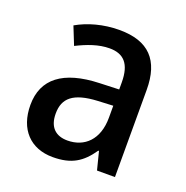

<svg xmlns="http://www.w3.org/2000/svg" viewBox="-106 -647 731 754"><g transform="rotate(20 260.0 -269.5)"><path d="M269 -549C201 -549 139 -531 92 -504L122 -429C166 -451 211 -468 257 -468C315 -468 347 -437 347 -358V-329L266 -326C116 -321 40 -262 40 -153C40 -51 99 10 192 10C270 10 312 -17 352 -75H355L374 0H449V-364C449 -488 391 -549 269 -549ZM284 -258 347 -261V-211C347 -119 295 -71 224 -71C176 -71 145 -97 145 -155C145 -219 182 -253 284 -258Z"/></g></svg>

Font: Noto Sans Thai Looped SemiCondensed Medium
Style: Regular
Weight: 500
Width: 4
Designer: Sasikarn Vongin, Ben Mitchell
Foundry: The Fontpad Ltd
Version: Version 1.001